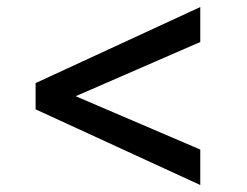

<svg xmlns="http://www.w3.org/2000/svg" viewBox="-20 -653 708 550"><path d="M553.7 -532.7 196.8 -377.4 553.7 -224.6V-123L82 -339.8V-415L553.7 -632.8Z"/></svg>

Font: Merriweather Sans
Style: Regular
Weight: 400
Designer: Eben Sorkin
Foundry: Eben Sorkin
Version: Version 1.006; ttfautohint (v1.4.1) -l 6 -r 50 -G 0 -x 11 -H